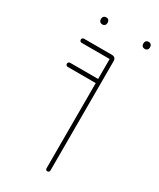

<svg xmlns="http://www.w3.org/2000/svg" viewBox="-163 -670 601 725"><g transform="rotate(30 138.0 -307.5)"><path d="M44 -485Q40 -485 37.5 -487.5Q35 -490 35 -494Q35 -498 37.5 -500.5Q40 -503 44 -503H165Q183 -503 183 -485V-9Q183 -5 180.5 -2.5Q178 0 174 0Q170 0 168 -2.5Q166 -5 166 -9V-485ZM44 -380Q40 -380 37.5 -382.5Q35 -385 35 -389Q35 -393 37.5 -395.5Q40 -398 44 -398H174Q178 -398 180.5 -395.5Q183 -393 183 -389Q183 -385 180.5 -382.5Q178 -380 174 -380ZM247 -601Q247 -607 251 -611Q255 -615 262 -615Q268 -615 272 -611Q276 -607 276 -601V-598Q276 -592 272 -588Q268 -584 262 -584Q255 -584 251 -588Q247 -592 247 -598ZM62 -601Q62 -607 66 -611Q70 -615 77 -615Q83 -615 87 -611Q91 -607 91 -601V-598Q91 -592 87 -588Q83 -584 77 -584Q70 -584 66 -588Q62 -592 62 -598Z"/></g></svg>

Font: Libertine-Super Thin
Style: Regular
Weight: 100
Designer: Bastien Sozeau
Foundry: NBR — Bastien Sozeau
Version: Version 2.003;gftools[0.9.33]